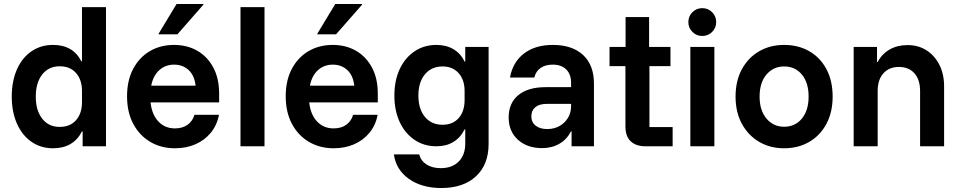

<svg xmlns="http://www.w3.org/2000/svg" viewBox="-20 -736 4833 966"><path d="M246.7 10Q185 10 137.9 -22.9Q90.8 -55.8 65 -114.6Q39.2 -173.3 39.2 -250Q39.2 -327.5 65 -386.2Q90.8 -445 137.9 -477.5Q185 -510 246.7 -510Q347.5 -510 389.2 -427.5H392.5V-700H513.3V0H395.8V-75H392.5Q349.2 10 246.7 10ZM280 -97.5Q333.3 -97.5 362.9 -131.7Q392.5 -165.8 392.5 -222.5V-277.5Q392.5 -334.2 362.9 -368.3Q333.3 -402.5 280 -402.5Q225 -402.5 192.5 -361.2Q160 -320 160 -250Q160 -180 192.5 -138.8Q225 -97.5 280 -97.5Z M860.8 10Q790.8 10 736.2 -22.1Q681.7 -54.2 650.4 -112.9Q619.2 -171.7 619.2 -251.7Q619.2 -330.8 649.6 -388.8Q680 -446.7 733.3 -478.3Q786.7 -510 855.8 -510Q920.8 -510 971.7 -481.2Q1022.5 -452.5 1052.5 -397.5Q1082.5 -342.5 1082.5 -265V-220.8H737.5Q744.2 -159.2 777.1 -124.6Q810 -90 860 -90Q898.3 -90 923.8 -108.3Q949.2 -126.7 958.3 -158.3H1081.7Q1071.7 -105.8 1040.4 -67.9Q1009.2 -30 962.9 -10Q916.7 10 860.8 10ZM740.8 -305H964.2Q958.3 -356.7 928.8 -383.8Q899.2 -410.8 855.8 -410.8Q812.5 -410.8 781.7 -383.3Q750.8 -355.8 740.8 -305ZM778.3 -563.3V-566.7L868.3 -715.8H1003.3V-712.5L872.5 -563.3Z M1190 0V-700H1310.8V0Z M1659.2 10Q1589.2 10 1534.6 -22.1Q1480 -54.2 1448.8 -112.9Q1417.5 -171.7 1417.5 -251.7Q1417.5 -330.8 1447.9 -388.8Q1478.3 -446.7 1531.7 -478.3Q1585 -510 1654.2 -510Q1719.2 -510 1770 -481.2Q1820.8 -452.5 1850.8 -397.5Q1880.8 -342.5 1880.8 -265V-220.8H1535.8Q1542.5 -159.2 1575.4 -124.6Q1608.3 -90 1658.3 -90Q1696.7 -90 1722.1 -108.3Q1747.5 -126.7 1756.7 -158.3H1880Q1870 -105.8 1838.8 -67.9Q1807.5 -30 1761.3 -10Q1715 10 1659.2 10ZM1539.2 -305H1762.5Q1756.7 -356.7 1727.1 -383.8Q1697.5 -410.8 1654.2 -410.8Q1610.8 -410.8 1580 -383.3Q1549.2 -355.8 1539.2 -305ZM1576.7 -563.3V-566.7L1666.7 -715.8H1801.7V-712.5L1670.8 -563.3Z M2200 210Q2102.5 210 2037.5 164.2Q1972.5 118.3 1961.7 40.8H2089.2Q2097.5 73.3 2126.2 91.7Q2155 110 2197.5 110Q2255 110 2287.9 76.7Q2320.8 43.3 2320.8 -13.3V-85H2317.5Q2296.7 -43.3 2260.8 -21.7Q2225 0 2175.8 0Q2113.3 0 2065.4 -32.5Q2017.5 -65 1990.8 -122.5Q1964.2 -180 1964.2 -255Q1964.2 -330.8 1990.8 -387.9Q2017.5 -445 2065.4 -477.5Q2113.3 -510 2175.8 -510Q2225 -510 2261.7 -488.3Q2298.3 -466.7 2317.5 -425.8H2320.8V-500H2438.3V-11.7Q2438.3 91.7 2375 150.8Q2311.7 210 2200 210ZM2206.7 -108.3Q2258.3 -108.3 2287.9 -142.1Q2317.5 -175.8 2317.5 -233.3V-278.3Q2317.5 -334.2 2287.5 -367.9Q2257.5 -401.7 2206.7 -401.7Q2150.8 -401.7 2117.9 -362.1Q2085 -322.5 2085 -255Q2085 -187.5 2117.9 -147.9Q2150.8 -108.3 2206.7 -108.3Z M2707.5 9.2Q2631.7 9.2 2585.4 -33.3Q2539.2 -75.8 2539.2 -145Q2539.2 -217.5 2587.9 -257.5Q2636.7 -297.5 2725 -297.5H2853.3V-319.2Q2853.3 -362.5 2828.8 -386.7Q2804.2 -410.8 2760.8 -410.8Q2724.2 -410.8 2700 -394.2Q2675.8 -377.5 2668.3 -345.8H2545.8Q2560 -424.2 2616.7 -467.1Q2673.3 -510 2760.8 -510Q2859.2 -510 2913.8 -459.2Q2968.3 -408.3 2968.3 -315.8V0H2855.8V-75H2852.5Q2832.5 -35 2794.6 -12.9Q2756.7 9.2 2707.5 9.2ZM2733.3 -86.7Q2767.5 -86.7 2794.6 -101.7Q2821.7 -116.7 2837.5 -142.9Q2853.3 -169.2 2853.3 -202.5V-213.3H2730.8Q2693.3 -213.3 2673.3 -196.7Q2653.3 -180 2653.3 -150.8Q2653.3 -120.8 2675 -103.8Q2696.7 -86.7 2733.3 -86.7Z M3227.5 0Q3180 0 3153.3 -25Q3126.7 -50 3126.7 -100.8V-403.3H3046.7V-500H3127.5V-650H3245.8V-500H3353.3V-403.3H3247.5V-96.7H3364.2V0Z M3453.3 0V-500H3574.2V0ZM3513.3 -555Q3484.2 -555 3463.8 -575.4Q3443.3 -595.8 3443.3 -625Q3443.3 -654.2 3463.8 -674.6Q3484.2 -695 3513.3 -695Q3542.5 -695 3562.9 -674.6Q3583.3 -654.2 3583.3 -625Q3583.3 -595.8 3562.9 -575.4Q3542.5 -555 3513.3 -555Z M3925 10Q3855 10 3800 -22.1Q3745 -54.2 3712.9 -112.5Q3680.8 -170.8 3680.8 -250Q3680.8 -330 3712.9 -388.3Q3745 -446.7 3800 -478.3Q3855 -510 3925 -510Q3996.7 -510 4051.7 -478.3Q4106.7 -446.7 4137.9 -388.3Q4169.2 -330 4169.2 -250Q4169.2 -170.8 4137.5 -112.1Q4105.8 -53.3 4050.8 -21.7Q3995.8 10 3925 10ZM3925 -98.3Q3980.8 -98.3 4014.6 -139.6Q4048.3 -180.8 4048.3 -250Q4048.3 -320 4014.6 -360.8Q3980.8 -401.7 3925 -401.7Q3870.8 -401.7 3836.2 -360.8Q3801.7 -320 3801.7 -250Q3801.7 -180.8 3836.2 -139.6Q3870.8 -98.3 3925 -98.3Z M4275 0V-500H4392.5V-424.2H4395.8Q4417.5 -465 4456.3 -487.1Q4495 -509.2 4545.8 -509.2Q4600.8 -509.2 4642.1 -482.5Q4683.3 -455.8 4706.7 -409.2Q4730 -362.5 4730 -301.7V0H4609.2V-278.3Q4609.2 -335 4580.8 -367.1Q4552.5 -399.2 4502.5 -399.2Q4453.3 -399.2 4424.6 -367.1Q4395.8 -335 4395.8 -278.3V0Z"/></svg>

Font: Funnel Sans Light SemiBold
Style: Regular
Weight: 600
Version: Version 1.000